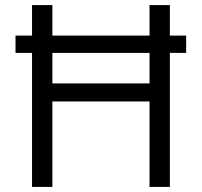

<svg xmlns="http://www.w3.org/2000/svg" viewBox="-20 -735 794 755"><path d="M186 0H106V-527H41V-595H106V-715H186V-595H568V-715H648V-595H712V-527H648V0H568V-336H186ZM186 -407H568V-527H186Z"/></svg>

Font: Wix Madefor Text
Style: Regular
Weight: 400
Designer: Dalton Maag Ltd
Foundry: Dalton Maag Ltd
Version: Version 3.100